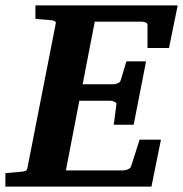

<svg xmlns="http://www.w3.org/2000/svg" viewBox="-35 -691 678 711"><path d="M-15.1 0V-49.8L44.9 -55.2Q56.2 -56.2 60.8 -58.8Q65.4 -61.5 66.9 -70.8L170.9 -601.1Q173.3 -609.9 168 -612.8Q162.6 -615.7 152.8 -616.2L96.2 -621.1V-670.9H623L590.8 -513.2H511.2V-598.1Q511.2 -605.5 503.7 -608.2Q496.1 -610.8 487.8 -610.8H315.9L271 -378.9H383.8Q391.6 -378.9 400.9 -382.6Q410.2 -386.2 412.1 -394L433.1 -463.9H505.9L460 -229H386.2L396 -304.2Q397.5 -310.1 389.2 -314Q380.9 -317.9 374 -317.9H258.8L209 -60.1H421.9Q429.7 -60.1 438.7 -64Q447.8 -67.9 450.2 -74.2L481.9 -173.8H561L525.9 0Z"/></svg>

Font: Charis
Style: Bold Italic
Weight: 700
Italic angle: -11°
Designer: Walt Agee, Miriam Martin, Annie Olsen, Victor Gaultney, Lorna Priest, Alan Ward, Bob Hallissy, Martin Hosken, Sharon Cor
Foundry: SIL Global
Version: Version 7.000